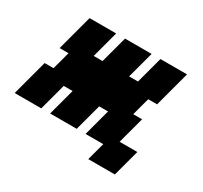

<svg xmlns="http://www.w3.org/2000/svg" viewBox="-152 -836 1241 1173"><g transform="rotate(30 468.5 -250.0)"><path d="M591.3 125H778.8L829.1 -62.5H704.1L754.4 -250H691.9Q697.3 -270.5 708.5 -312.3Q719.7 -354 725.6 -375H788.1Q799.3 -416.5 821.5 -500Q843.8 -583.5 855 -625H667.5L617.2 -437.5H554.7L605 -625H417.5L367.2 -437.5H304.7L355 -625H167.5Q156.2 -583.5 134 -500Q111.8 -416.5 100.6 -375H163.1Q157.7 -354 146.5 -312.3Q135.3 -270.5 129.4 -250H66.9Q55.7 -208 33.4 -125Q11.2 -42 0 0H187.5L237.8 -187.5H300.3L250 0H437.5L487.8 -187.5H550.3L500 0H625Q619.1 21 607.9 62.5Q596.7 104 591.3 125Z"/></g></svg>

Font: Faithful 32x
Style: SemiboldOblique
Weight: 400
Foundry: Faithful Resource Pack
Version: Version 1.0; January 27, 2023